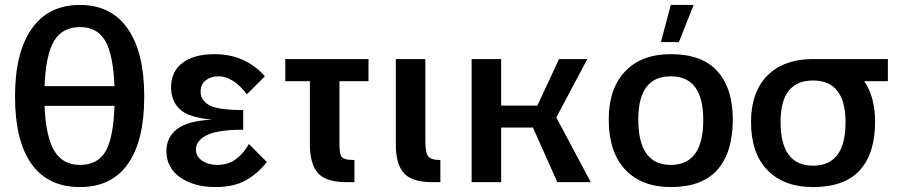

<svg xmlns="http://www.w3.org/2000/svg" viewBox="-20 -740 3663 780"><path d="M305 20Q175 20 108 -74Q41 -168 41 -348Q41 -527 109 -623.5Q177 -720 305 -720Q431 -720 498.5 -624Q566 -528 566 -348Q566 -168 499.5 -74Q433 20 305 20ZM305 -70Q377 -70 409 -125.5Q441 -181 445 -310H161Q166 -185 200.5 -127.5Q235 -70 305 -70ZM305 -630Q233 -630 199.5 -573.5Q166 -517 161 -390H445Q440 -518 407.5 -574Q375 -630 305 -630Z M1064 -82Q1026 -33 977 -6.5Q928 20 856 20Q769 20 712.5 -19Q656 -58 656 -127Q656 -181 698.5 -215Q741 -249 841 -254Q744 -263 709.5 -297Q675 -331 675 -385Q675 -450 722 -485Q769 -520 850 -520Q977 -520 1056 -430L983 -357Q927 -430 867 -430Q837 -430 816 -414Q795 -398 795 -367Q795 -333 829.5 -313Q864 -293 968 -293V-213Q865 -213 820.5 -191Q776 -169 776 -133Q776 -104 801.5 -87Q827 -70 863 -70Q907 -70 939 -94Q971 -118 991 -155Z M1139 -500H1477V-410H1359V-157Q1359 -110 1370.5 -100Q1382 -90 1420 -90V0H1386Q1305 0 1272 -36.5Q1239 -73 1239 -153V-410H1139Z M1769 0H1735Q1654 0 1621 -36.5Q1588 -73 1588 -153V-500H1708V-167Q1708 -120 1719.5 -105Q1731 -90 1769 -90Z M1896 -500H2016V-311H2163L2251 -500H2366L2240 -263L2380 0H2244L2145 -222H2016V0H1896Z M2705 20Q2587 20 2520 -51Q2453 -122 2453 -255Q2453 -380 2519.5 -450Q2586 -520 2705 -520Q2833 -520 2895 -450Q2957 -380 2957 -255Q2957 -122 2895 -51Q2833 20 2705 20ZM2705 -70Q2837 -70 2837 -253Q2837 -430 2705 -430Q2573 -430 2573 -255Q2573 -70 2705 -70ZM2705 -720H2798L2738 -569H2665Z M3031 -245Q3031 -363 3094.5 -430Q3158 -497 3273 -500H3587V-410H3491Q3535 -346 3535 -245Q3535 -117 3473 -48.5Q3411 20 3283 20Q3165 20 3098 -48.5Q3031 -117 3031 -245ZM3283 -67Q3415 -67 3415 -243Q3415 -413 3283 -413Q3151 -413 3151 -245Q3151 -67 3283 -67Z"/></svg>

Font: Moderustic Med
Style: Regular
Weight: 500
Designer: Tural Alisoy
Foundry: TAFT Foundry
Version: Version 2.110